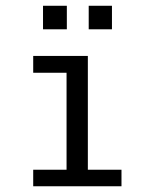

<svg xmlns="http://www.w3.org/2000/svg" viewBox="-20 -649 540 669"><path d="M129.9 -628.9H212.9V-546.9H129.9ZM289.1 -628.9H370.1V-546.9H289.1ZM95.7 -454.1H286.1V-57.6H403.3V0H95.7V-57.6H211.9V-395.5H95.7Z"/></svg>

Font: BabelStone Coelbren y Beirdd
Style: Regular
Weight: 400
Designer: Andrew West
Foundry: BabelStone
Version: Version 1.00;September 27, 2022